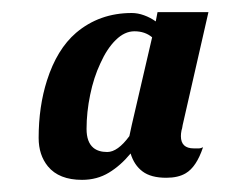

<svg xmlns="http://www.w3.org/2000/svg" viewBox="-20 -760 385 313"><path d="M58.1 -488.8Q43 -507.3 43 -535.2Q43 -586.4 56.6 -628.9Q72.8 -679.7 104 -706.5Q142.1 -738.8 194.8 -738.8Q204.6 -738.8 214.8 -735.1Q225.1 -731.4 233.9 -725.1L236.8 -740.2H319.8L277.8 -556.2Q277.3 -553.2 276.9 -551Q276.4 -548.8 275.9 -547.4Q274.9 -542.5 274.9 -538.1Q274.9 -518.1 295.9 -518.1H303.2H304.7Q307.1 -518.1 311 -520Q300.3 -487.8 282.7 -477.5Q270.5 -470.2 251 -470.2Q226.1 -470.2 212.4 -480.5Q198.7 -490.7 192.9 -509.8Q176.8 -490.2 157.5 -478.5Q138.2 -466.8 113.8 -466.8Q76.2 -466.8 58.1 -488.8ZM190.9 -538.1 194.8 -556.2 228 -699.2Q216.3 -709 199.2 -709Q183.1 -709 168.7 -694.8Q154.3 -680.7 143.6 -656.7Q132.8 -633.8 127 -605.5Q121.1 -577.1 121.1 -549.8Q121.1 -528.3 132.3 -519Q140.6 -512.2 154.8 -512.2Q171.9 -512.2 190.9 -538.1Z"/></svg>

Font: Pattaya
Style: Regular
Weight: 400
Designer: Pablo Impallari / Thai characters Designed by Thanarat Vachiruckul and Suppakit Chalermlarp
Foundry: Pablo Impallari
Version: Version 2.001